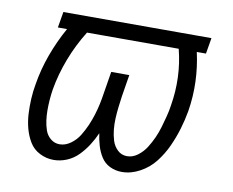

<svg xmlns="http://www.w3.org/2000/svg" viewBox="-64 -612 849 701"><g transform="rotate(10 360.0 -261.0)"><path d="M175 8Q200 8 224 -2Q248 -12 266.5 -31Q285 -50 299 -72Q313 -94 323 -117Q326 -94 332.5 -72Q339 -50 351 -31Q363 -12 383.5 -2Q404 8 428 8Q462 8 495 -10Q528 -28 550.5 -57Q573 -86 588 -119Q603 -152 613 -185.5Q623 -219 629 -253Q638 -309 636 -363.5Q634 -418 622 -471H656L666 -530H117L107 -471H141Q112 -419 92 -364Q72 -309 63 -253Q58 -226 56.5 -197.5Q55 -169 56.5 -141.5Q58 -114 65 -88Q72 -62 85.5 -39.5Q99 -17 123.5 -4.5Q148 8 175 8ZM187 -52Q168 -52 153.5 -64Q139 -76 133 -93.5Q127 -111 124.5 -129.5Q122 -148 122 -167.5Q122 -187 123.5 -206.5Q125 -226 128 -245Q138 -303 160 -360.5Q182 -418 215 -471H555Q581 -369 563 -262Q560 -241 554.5 -220Q549 -199 543 -178.5Q537 -158 528 -138Q519 -118 507 -99Q495 -80 476.5 -66Q458 -52 437 -52Q416 -52 401.5 -66Q387 -80 381 -99.5Q375 -119 373 -139.5Q371 -160 372 -181Q373 -202 375.5 -223Q378 -244 381 -265L394 -345H327L314 -265Q311 -244 306.5 -223Q302 -202 295.5 -181Q289 -160 280 -139.5Q271 -119 259 -99.5Q247 -80 227.5 -66Q208 -52 187 -52Z"/></g></svg>

Font: Iosevka Sparkle Light
Style: Italic
Weight: 300
Italic angle: -9°
Designer: Belleve Invis
Foundry: Belleve Invis
Version: Version 4.5.0; ttfautohint (v1.8.3)